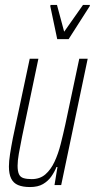

<svg xmlns="http://www.w3.org/2000/svg" viewBox="-20 -747 383 775"><path d="M101 8Q72 8 53 0Q34 -8 25 -26.5Q16 -45 16 -75Q16 -96 20.5 -125Q25 -154 32 -190L100 -510H135L69 -195Q61 -155 56 -126.5Q51 -98 51 -78Q51 -56 56.5 -44Q62 -32 75 -28Q88 -24 108 -24Q141 -24 163 -43Q185 -62 200 -94Q215 -126 225 -165.5Q235 -205 244 -246L300 -510H334L227 0H200L212 -73H208Q200 -53 187 -34.5Q174 -16 153.5 -4Q133 8 101 8ZM211 -589 183 -722 184 -727H210L239 -619L315 -727H343L342 -722L257 -589Z"/></svg>

Font: Saira UltraCondensed Thin
Style: Italic
Weight: 250
Width: 1
Italic angle: -12°
Designer: Hector Gatti with collaboration of the Omnibus-Type team
Foundry: Omnibus-Type
Version: Version 1.101